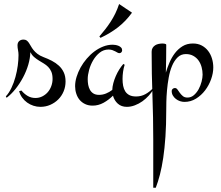

<svg xmlns="http://www.w3.org/2000/svg" viewBox="-20 -500 1071 931"><path d="M297.9 -105Q297.9 -79.6 288.6 -57.1Q279.3 -34.7 262.7 -18.1Q246.1 -1.5 223.9 8.3Q201.7 18.1 175.8 18.1Q158.7 18.1 142.1 12.7Q125.5 7.3 111.6 -2.7Q97.7 -12.7 87.4 -26.9Q77.1 -41 72.8 -58.1L84 -61Q96.7 -45.4 113.5 -35.2Q130.4 -24.9 151.9 -24.9Q169.9 -24.9 185.3 -32.7Q200.7 -40.5 211.7 -53.2Q222.7 -65.9 228.8 -82.8Q234.9 -99.6 234.9 -117.2Q234.9 -138.2 229 -152.1Q223.1 -166 213.6 -175.5Q204.1 -185.1 192.4 -192.1Q180.7 -199.2 168.7 -206.5Q156.7 -213.9 145.8 -223.1Q134.8 -232.4 127 -247.1Q126.5 -218.3 117.2 -186.5Q107.9 -154.8 92 -125Q76.2 -95.2 55.7 -69.3Q35.2 -43.5 12.2 -25.9L8.3 -32.7Q23.9 -49.3 35.6 -74.2Q47.4 -99.1 54.9 -126.7Q62.5 -154.3 66.2 -182.1Q69.8 -210 69.8 -232.9Q69.8 -245.1 67.4 -256.8Q64.9 -268.6 64.9 -279.8Q64.9 -293.5 73 -300.8Q81.1 -308.1 93.8 -308.1Q103.5 -308.1 109.4 -303.7Q115.2 -299.3 120.1 -292.2Q125 -285.2 129.9 -276.1Q134.8 -267.1 142.3 -257.6Q149.9 -248 161.4 -239Q172.9 -230 190.9 -223.1Q211.9 -215.3 231.2 -205.3Q250.5 -195.3 265.4 -181.6Q280.3 -168 289.1 -149.2Q297.9 -130.4 297.9 -105Z M572.3 -255.9Q572.3 -250.5 568.4 -246.3Q564.5 -242.2 559.1 -242.2Q554.7 -242.2 549.8 -244.9Q544.9 -247.6 538.8 -251Q532.7 -254.4 524.7 -257.1Q516.6 -259.8 506.3 -259.8Q482.4 -259.8 463.6 -244.9Q444.8 -230 431.9 -208Q418.9 -186 412.1 -161.1Q405.3 -136.2 405.3 -116.2Q405.3 -102.1 407.7 -88.6Q410.2 -75.2 416.3 -64.2Q422.4 -53.2 433.1 -46.6Q443.8 -40 460.4 -40Q478 -40 494.1 -46.6Q510.3 -53.2 524.4 -64Q524.9 -79.6 529.5 -96.9Q534.2 -114.3 541.5 -131.1Q548.8 -147.9 558.3 -163.1Q567.9 -178.2 578.1 -189.9L584.5 -186Q579.1 -169.4 576.7 -151.9Q574.2 -134.3 574.2 -117.2Q574.2 -99.6 577.1 -84Q580.1 -68.4 587.4 -56.9Q594.7 -45.4 607.4 -38.8Q620.1 -32.2 640.1 -32.2Q664.6 -32.2 685.1 -43.5Q705.6 -54.7 721.2 -71.8L725.1 -69.8Q716.3 -52.7 702.1 -37.1Q688 -21.5 670.7 -9Q653.3 3.4 633.8 10.7Q614.3 18.1 595.2 18.1Q568.4 18.1 551.3 2.7Q534.2 -12.7 527.8 -36.1Q507.3 -15.6 482.2 -1.7Q457 12.2 429.2 12.2Q408.7 12.2 392.8 4.6Q377 -2.9 366.2 -15.6Q355.5 -28.3 349.9 -45.7Q344.2 -63 344.2 -82Q344.2 -104 351.3 -127.2Q358.4 -150.4 370.8 -172.9Q383.3 -195.3 400.4 -215.3Q417.5 -235.4 437.7 -250.5Q458 -265.6 480.5 -274.4Q502.9 -283.2 526.4 -283.2Q531.7 -283.2 539.6 -282Q547.4 -280.8 554.7 -277.8Q562 -274.9 567.1 -269.5Q572.3 -264.2 572.3 -255.9ZM461.9 -323.2Q477.1 -340.8 490.7 -358.4Q504.4 -376 516.6 -394.8Q528.8 -413.6 539.1 -434.6Q549.3 -455.6 557.6 -480.5L620.1 -438.5Q589.8 -397 552.5 -367.9Q515.1 -338.9 467.3 -316.4Z M1014.2 -172.9Q1014.2 -145.5 1003.7 -116Q993.2 -86.4 974.6 -62Q956.1 -37.6 930.4 -21.7Q904.8 -5.9 874.5 -5.9Q863.8 -5.9 852.8 -9.5Q841.8 -13.2 832.8 -20.3Q823.7 -27.3 818.1 -37.1Q812.5 -46.9 812.5 -59.1Q812.5 -64.9 817.4 -69.1Q822.3 -73.2 828.1 -73.2Q835.4 -73.2 840.6 -65.9Q845.7 -58.6 851.8 -50Q857.9 -41.5 866.5 -34.2Q875 -26.9 889.2 -26.9Q906.7 -26.9 920.4 -38.8Q934.1 -50.8 943.4 -67.9Q952.6 -85 957.5 -104.2Q962.4 -123.5 962.4 -138.2Q962.4 -156.7 957.5 -174.8Q952.6 -192.9 942.6 -206.8Q932.6 -220.7 917.2 -229.2Q901.9 -237.8 881.3 -237.8Q857.4 -237.8 841.1 -221.7Q824.7 -205.6 814.2 -180.4Q803.7 -155.3 798.1 -124Q792.5 -92.8 789.8 -62.3Q787.1 -31.7 786.6 -5.9Q786.1 20 786.1 35.2Q786.1 106 782.2 162.8Q778.3 219.7 771.5 265.6Q764.6 311.5 755.4 346.9Q746.1 382.3 735.4 410.2H723.1V176.8Q723.1 69.8 719.2 -35.9Q715.3 -141.6 715.3 -249Q715.3 -260.3 720 -267.8Q724.6 -275.4 732.2 -280.3Q739.7 -285.2 749.5 -287.1Q759.3 -289.1 769.5 -289.1Q772.5 -289.1 779.3 -287.8Q786.1 -286.6 786.1 -282.2Q786.1 -248 785.6 -214.8Q785.2 -181.6 784.2 -147.9Q791 -171.4 801.8 -196.5Q812.5 -221.7 828.1 -242.2Q843.8 -262.7 865.2 -275.9Q886.7 -289.1 915.5 -289.1Q939.9 -289.1 958.3 -279.3Q976.6 -269.5 989 -253.4Q1001.5 -237.3 1007.8 -216.3Q1014.2 -195.3 1014.2 -172.9Z"/></svg>

Font: Montez
Style: Regular
Weight: 400
Designer: Astigmatic (AOETI)
Foundry: Astigmatic (AOETI)
Version: Version 1.001